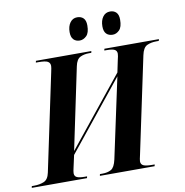

<svg xmlns="http://www.w3.org/2000/svg" viewBox="-124 -1010 1060 1102"><g transform="rotate(-10 405.5 -459.5)"><path d="M-28 0 -26 -10H-12Q20 -10 45 -20.5Q70 -31 78 -70L197 -634Q200 -647 201.5 -656.5Q203 -666 203 -670Q203 -688 189 -696Q175 -704 134 -704H120L122 -714H445L443 -704H429Q400 -704 378 -693Q356 -682 348 -643L248 -166L571 -567L585 -634Q592 -662 592 -673Q592 -690 578.5 -697Q565 -704 533 -704H519L521 -714H839L836 -704H822Q791 -704 767.5 -693Q744 -682 735 -638L617 -80Q610 -51 610 -42Q610 -24 625 -17Q640 -10 676 -10H690L688 0H369L371 -10H385Q416 -10 436.5 -21.5Q457 -33 467 -78L567 -545L244 -144L229 -76Q223 -51 223 -41Q223 -23 237.5 -16.5Q252 -10 282 -10H296L294 0ZM583 -785Q559 -785 545.5 -799Q532 -813 532 -842Q532 -876 547.5 -897.5Q563 -919 590 -919Q612 -919 625.5 -905.5Q639 -892 639 -863Q639 -820 621.5 -802.5Q604 -785 583 -785ZM391 -785Q368 -785 354.5 -799Q341 -813 341 -842Q341 -876 356.5 -897.5Q372 -919 398 -919Q421 -919 434.5 -905.5Q448 -892 448 -863Q448 -820 430 -802.5Q412 -785 391 -785Z"/></g></svg>

Font: Noto Serif Display SemiCondensed
Style: Bold Italic
Weight: 700
Width: 4
Italic angle: -12°
Designer: Monotype Design Team
Foundry: Monotype Imaging Inc.
Version: Version 2.009